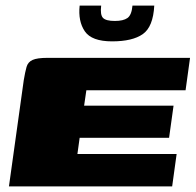

<svg xmlns="http://www.w3.org/2000/svg" viewBox="-20 -667 700 687"><path d="M12 0 65 -380Q70 -410 75 -427.5Q80 -445 96.5 -452.5Q113 -460 150 -460H660L644 -344H289L281 -289H601L585 -174H265L257 -116H612L596 0ZM381 -519Q308 -519 283.5 -555Q259 -591 265 -647H342Q338 -614 348.5 -603Q359 -592 391 -592Q421 -592 436 -602.5Q451 -613 454 -647H532Q528 -571 491 -545Q454 -519 381 -519Z"/></svg>

Font: Genos Thin Black
Style: Italic
Weight: 900
Italic angle: -8°
Version: Version 1.010